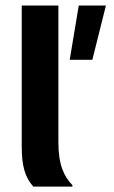

<svg xmlns="http://www.w3.org/2000/svg" viewBox="-20 -687 418 707"><path d="M102.5 0H246.7V-5C215.8 -37.5 195 -79.2 195 -163.3V-666.7H60V-149.2C60 -75.8 71.7 -35 102.5 0ZM236.7 -466.7H320L370 -666.7H270Z"/></svg>

Font: Familjen Grotesk GF
Style: Bold
Weight: 700
Designer: Anders Wikstroem, Jonas Baeckman, Matilda Gysing, Kristian Moeller
Foundry: Familjen STHLM AB
Version: Version 2.000; Beta; Release 4; Build 6